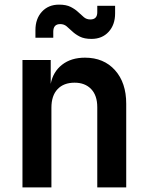

<svg xmlns="http://www.w3.org/2000/svg" viewBox="-20 -809 640 829"><path d="M77 0V-550H199V-447Q209 -499 248 -529.5Q287 -560 347 -560Q428 -560 476.5 -506Q525 -452 525 -361V0H400V-346Q400 -397 373.5 -424.5Q347 -452 302 -452Q255 -452 228.5 -424Q202 -396 202 -344V0ZM375 -641Q344 -641 324.5 -651Q305 -661 292 -673.5Q279 -686 267.5 -695.5Q256 -705 240 -705Q210 -705 210 -672V-646H133V-679Q133 -728 161 -758.5Q189 -789 235 -789Q266 -789 285.5 -779Q305 -769 318 -756.5Q331 -744 342.5 -734.5Q354 -725 370 -725Q400 -725 400 -756V-784H477V-751Q477 -702 449 -671.5Q421 -641 375 -641Z"/></svg>

Font: JetBrains Mono NL
Style: Bold
Weight: 700
Monospace: yes
Designer: Philipp Nurullin, Konstantin Bulenkov
Foundry: JetBrains
Version: Version 2.305; ttfautohint (v1.8.4.7-5d5b)